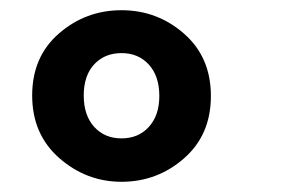

<svg xmlns="http://www.w3.org/2000/svg" viewBox="-20 -728 561 376"><path d="M218 -372Q149 -372 96 -418.5Q43 -465 43 -541Q43 -617 95.5 -662.5Q148 -708 218 -708Q288 -708 340.5 -662Q393 -616 393 -540Q393 -464 340.5 -418Q288 -372 218 -372ZM292 -540Q292 -579 271.5 -601.5Q251 -624 218 -624Q185 -624 164.5 -602Q144 -580 144 -541Q144 -502 164.5 -479.5Q185 -457 218 -457Q251 -457 271.5 -479.5Q292 -502 292 -540Z"/></svg>

Font: Fira Sans SemiBold
Style: Regular
Weight: 600
Designer: bBox Type GmbH & Carrois Corporate GbR & Edenspiekermann AG
Foundry: bBox Type GmbH & Carrois Corporate GbR & Edenspiekermann AG
Version: Version 4.301;PS 004.301;hotconv 1.0.88;makeotf.lib2.5.64775